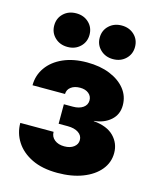

<svg xmlns="http://www.w3.org/2000/svg" viewBox="-113 -821 737 906"><g transform="rotate(15 255.5 -368.0)"><path d="M254.4 7.8Q180.2 7.8 129.2 -17.1Q78.1 -42 51.5 -83.5Q24.9 -125 24.9 -174.8H187.5Q187.5 -150.9 205.8 -136.2Q224.1 -121.6 253.4 -121.6Q282.2 -121.6 299.8 -135Q317.4 -148.4 317.4 -168.9Q317.4 -191.4 297.6 -204.6Q277.8 -217.8 245.1 -217.8H200.7V-313H245.1Q275.4 -313 294.2 -326.2Q313 -339.4 313 -361.8Q313 -382.3 297.1 -395.3Q281.2 -408.2 255.4 -408.2Q228 -408.2 210.9 -395.5Q193.8 -382.8 193.4 -361.3H34.7Q34.7 -410.2 62.3 -449Q89.8 -487.8 139.6 -510Q189.5 -532.2 256.3 -532.2Q319.8 -532.2 367.9 -512.7Q416 -493.2 443.4 -459Q470.7 -424.8 470.7 -379.9Q470.7 -334.5 438.7 -306.4Q406.7 -278.3 357.9 -273.9V-272.5Q423.8 -266.6 456.8 -232.9Q489.7 -199.2 489.7 -151.9Q489.7 -105.5 460 -69.3Q430.2 -33.2 377.2 -12.7Q324.2 7.8 254.4 7.8ZM369.1 -578.6Q332 -578.6 307.4 -602.1Q282.7 -625.5 282.7 -660.6Q282.7 -696.3 307.4 -719.5Q332 -742.7 369.1 -742.7Q406.2 -742.7 430.7 -719.5Q455.1 -696.3 455.1 -660.6Q455.1 -625.5 430.7 -602.1Q406.2 -578.6 369.1 -578.6ZM147 -578.6Q109.4 -578.6 85 -602.1Q60.5 -625.5 60.5 -660.6Q60.5 -696.3 85 -719.5Q109.4 -742.7 147 -742.7Q184.1 -742.7 208.5 -719.5Q232.9 -696.3 232.9 -660.6Q232.9 -625.5 208.5 -602.1Q184.1 -578.6 147 -578.6Z"/></g></svg>

Font: Inter 28pt ExtraBold
Style: Regular
Weight: 800
Designer: Rasmus Andersson
Foundry: rsms
Version: Version 4.001;git-66647c0bb